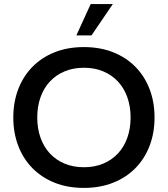

<svg xmlns="http://www.w3.org/2000/svg" viewBox="-20 -908 820 938"><path d="M390 10Q310 10 246.5 -15.5Q183 -41 138 -87Q93 -133 69 -196Q45 -259 45 -334Q45 -409 69 -472Q93 -535 138 -581Q183 -627 246.5 -652.5Q310 -678 390 -678Q469 -678 533 -652.5Q597 -627 642 -581Q687 -535 711 -472Q735 -409 735 -334Q735 -259 711 -196Q687 -133 642 -87Q597 -41 533 -15.5Q469 10 390 10ZM390 -91Q442 -91 484 -108.5Q526 -126 556 -158Q586 -190 602 -235Q618 -280 618 -334Q618 -388 602 -433Q586 -478 556 -510Q526 -542 484 -559.5Q442 -577 390 -577Q338 -577 296 -559.5Q254 -542 224 -510Q194 -478 178 -433Q162 -388 162 -334Q162 -280 178 -235Q194 -190 224 -158Q254 -126 296 -108.5Q338 -91 390 -91ZM353 -735 423 -888H531L427 -735Z"/></svg>

Font: Gantari SemiBold
Style: Regular
Weight: 600
Designer: Anugrah Pasau
Foundry: Lafontype
Version: Version 1.000; ttfautohint (v1.8.4)